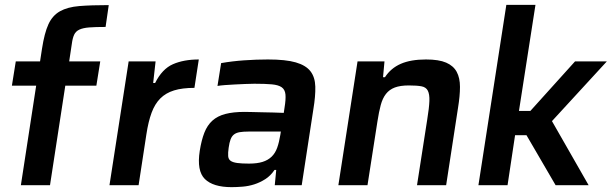

<svg xmlns="http://www.w3.org/2000/svg" viewBox="-20 -763 2524 791"><path d="M66 0 129 -410H29L45 -510H145L153 -562Q163 -627 179.5 -663Q196 -699 227 -716.5Q258 -734 306.5 -738Q355 -742 428 -742L415 -652Q373 -652 347.5 -650Q322 -648 307 -641Q292 -634 285.5 -620Q279 -606 276 -583L265 -510H393L377 -410H249L186 0Z M431 0 510 -510H621L611 -421H619Q648 -479 692.5 -498.5Q737 -518 799 -518L781 -401Q731 -401 697 -390.5Q663 -380 640.5 -357.5Q618 -335 604.5 -298.5Q591 -262 583 -209L551 0Z M934 8Q858 8 824 -25.5Q790 -59 803 -142Q810 -186 822 -216.5Q834 -247 855 -266Q876 -285 908.5 -293.5Q941 -302 987 -302Q997 -302 1016 -301.5Q1035 -301 1057.5 -300.5Q1080 -300 1104.5 -299.5Q1129 -299 1149 -298L1152 -318Q1158 -354 1156 -374Q1154 -394 1140.5 -403.5Q1127 -413 1100 -415.5Q1073 -418 1028 -418Q1012 -418 990.5 -417Q969 -416 947.5 -415Q926 -414 907 -412.5Q888 -411 876 -409L891 -503Q936 -511 986 -514.5Q1036 -518 1084 -518Q1157 -518 1198.5 -506Q1240 -494 1259 -469.5Q1278 -445 1279 -406Q1280 -367 1271 -313L1223 0H1112L1118 -63H1111Q1095 -39 1073 -25Q1051 -11 1027.5 -3.5Q1004 4 979.5 6Q955 8 934 8ZM1006 -89Q1039 -89 1061.5 -96Q1084 -103 1099 -117.5Q1114 -132 1122 -154.5Q1130 -177 1135 -208L1137 -221H1004Q982 -221 967.5 -218.5Q953 -216 944 -209Q935 -202 930 -189Q925 -176 922 -154Q919 -133 920 -120Q921 -107 930 -100.5Q939 -94 957.5 -91.5Q976 -89 1006 -89Z M1698 0 1740 -270Q1748 -319 1749 -347Q1750 -375 1742.5 -389.5Q1735 -404 1716 -407.5Q1697 -411 1664 -411Q1629 -411 1606.5 -402.5Q1584 -394 1570 -376Q1556 -358 1548.5 -330Q1541 -302 1535 -263L1494 0H1374L1453 -510H1564L1558 -445H1566Q1590 -482 1631 -500Q1672 -518 1735 -518Q1788 -518 1818 -505Q1848 -492 1861.5 -467Q1875 -442 1875 -405Q1875 -368 1867 -319L1818 0Z M2269 0 2149 -206H2102L2071 0H1951L2066 -743H2186L2118 -306H2165L2349 -510H2480L2254 -264L2405 0Z"/></svg>

Font: Azeri Sans SemiBold
Style: Italic
Weight: 600
Designer: Hector Gatti & Omnibus-Type (original fonts) / Cristiano Sobral (main changes and remastering)
Foundry: Omnibus-Type
Version: Version 0.07;August 21, 2020;FontCreator 13.0.0.2681 64-bit;